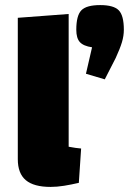

<svg xmlns="http://www.w3.org/2000/svg" viewBox="-20 -720 507 755"><path d="M250 -143Q265 -140 277 -138.5Q289 -137 299 -136L290 -1Q260 6 232 10.5Q204 15 179 15Q113 15 81.5 -11.5Q50 -38 50 -94V-650L250 -665ZM392 -408 318 -430 342 -534Q308 -539 294 -554.5Q280 -570 280 -603Q280 -659 300 -679.5Q320 -700 374 -700Q427 -700 447 -679.5Q467 -659 467 -603Q467 -579 459.5 -554Q452 -529 435 -492Z"/></svg>

Font: Changa ExtraBold
Style: Regular
Weight: 800
Designer: Eduardo Rodriguez Tunni
Foundry: Eduardo Rodriguez Tunni
Version: Version 3.002; ttfautohint (v1.8.2)